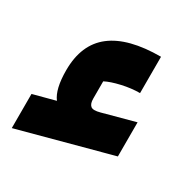

<svg xmlns="http://www.w3.org/2000/svg" viewBox="-126 -607 700 725"><g transform="rotate(30 224.0 -244.5)"><path d="M281.1 -205.5 420.5 -243.2V-94.4L20 13.2V-135.7L116.2 -161.2Q88.7 -196.8 88.7 -279Q88.7 -391.8 160.1 -446.8Q231.4 -501.8 373.4 -501.8V-343.4Q336.1 -343.4 295.2 -334.1Q254.3 -324.7 230.7 -312.3V-237.1Q230.7 -214.8 241 -206.1Q251.3 -197.3 281.1 -205.5Z"/></g></svg>

Font: Changa
Style: Regular
Weight: 400
Designer: Eduardo Rodriguez Tunni
Foundry: Eduardo Rodriguez Tunni
Version: Version 3.003